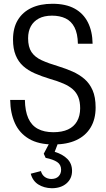

<svg xmlns="http://www.w3.org/2000/svg" viewBox="-20 -757 562 1018"><path d="M264 9Q184 9 133.5 -21Q83 -51 59 -104Q35 -157 34 -227H112Q113 -168 130 -130Q147 -92 180.5 -74Q214 -56 263 -56Q309 -56 340.5 -70.5Q372 -85 388.5 -114Q405 -143 405 -183Q405 -218 395 -242.5Q385 -267 365.5 -284Q346 -301 316 -314Q286 -327 244 -339Q201 -352 164.5 -368Q128 -384 102.5 -407Q77 -430 63 -464.5Q49 -499 49 -547Q49 -609 74.5 -651Q100 -693 146.5 -715Q193 -737 258 -737Q329 -737 375.5 -711.5Q422 -686 446 -638.5Q470 -591 471 -525H393Q392 -579 375 -612Q358 -645 327.5 -659.5Q297 -674 256 -674Q214 -674 186 -659Q158 -644 143.5 -617.5Q129 -591 129 -554Q129 -508 147 -481Q165 -454 201 -437.5Q237 -421 291 -405Q330 -393 365 -377.5Q400 -362 427.5 -338.5Q455 -315 471 -278.5Q487 -242 487 -187Q487 -125 460.5 -81Q434 -37 384.5 -14Q335 9 264 9ZM254 241Q213 240 183 221Q153 202 143 164L197 150Q202 169 216 180Q230 191 251 192Q277 192 290.5 178Q304 164 304 143Q304 116 283 102Q262 88 222 80L212 58L249 -12H293L270 48Q313 61 337.5 86Q362 111 362 149Q362 190 332.5 215.5Q303 241 254 241Z"/></svg>

Font: Mona Sans SemiCondensed
Style: Regular
Weight: 400
Width: 4
Designer: Deni Anggara
Foundry: GitHub
Version: Version 2.000